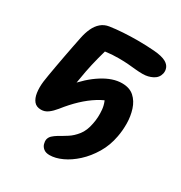

<svg xmlns="http://www.w3.org/2000/svg" viewBox="-164 -630 871 925"><g transform="rotate(30 272.0 -167.5)"><path d="M243 178Q222 178 210 168.5Q198 159 194 145.5Q190 132 192 120Q195 107 205 97.5Q215 88 233 77Q253 66 276.5 51Q300 36 320.5 10Q341 -16 349 -59Q357 -97 353 -138.5Q349 -180 323 -214L375 -196Q340 -186 305.5 -164.5Q271 -143 237.5 -111.5Q204 -80 171 -38Q154 -17 136.5 -4Q119 9 98 9Q72 9 58.5 -7.5Q45 -24 41 -52Q37 -80 41 -114Q43 -129 47 -153Q51 -177 56.5 -207.5Q62 -238 68 -270Q74 -302 80 -332.5Q86 -363 91 -387Q97 -417 108.5 -442Q120 -467 138.5 -483Q157 -499 183 -503Q216 -508 255.5 -510.5Q295 -513 337 -513Q383 -513 428 -509.5Q473 -506 496 -493Q513 -483 519 -468.5Q525 -454 522 -438Q516 -411 491 -398Q466 -385 436 -385Q415 -385 396 -387Q377 -389 353.5 -391Q330 -393 300 -393Q260 -393 229.5 -388.5Q199 -384 163 -376L235 -425Q223 -382 212.5 -342Q202 -302 193 -256Q187 -224 181 -186.5Q175 -149 173 -109L159 -164Q209 -225 266 -261Q323 -297 374 -297Q416 -297 441 -274.5Q466 -252 477.5 -216Q489 -180 489.5 -140.5Q490 -101 483 -65Q473 -10 446 35Q419 80 384 112Q349 144 312 161Q275 178 243 178Z"/></g></svg>

Font: Shantell Sans SemiBold
Style: Italic
Weight: 600
Italic angle: -11°
Designer: Stephen Nixon, Anya Danilova, Shantell Martin
Foundry: Arrow Type
Version: Version 1.011;[c5ecc13dd]